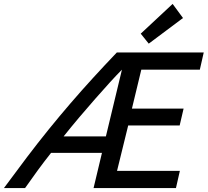

<svg xmlns="http://www.w3.org/2000/svg" viewBox="-66 -961 1061 981"><path d="M-46 0Q15 -83 71.5 -157.5Q128 -232 183.5 -300.5Q239 -369 295 -434Q351 -499 409.5 -563Q468 -627 531 -693H975L955 -605H656L608 -406H872L852 -320H589L532 -88H853L833 0H412L455 -180H195Q160 -136 126 -89.5Q92 -43 62 0ZM259 -264H475L557 -605Q530 -578 495 -539.5Q460 -501 420 -455.5Q380 -410 339 -361.5Q298 -313 259 -264ZM694 -738 653 -789 816 -941 869 -869Z"/></svg>

Font: Ubuntu Sans Medium
Style: Italic
Weight: 500
Italic angle: -13.5°
Designer: Dalton Maag Ltd
Foundry: Dalton Maag Ltd
Version: Version 1.006